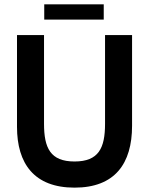

<svg xmlns="http://www.w3.org/2000/svg" viewBox="-20 -851 680 881"><path d="M183 -761H456V-831H183ZM322 10C507 10 586 -100 586 -274V-690H462V-283C462 -172 433 -110 322 -110C211 -110 182 -172 182 -283V-690H58V-269C58 -100 137 10 322 10Z"/></svg>

Font: FREAK Grotesk
Style: Bold
Weight: 700
Designer: La Scuola Open Source
Foundry: La Scuola Open Source
Version: Version 1.000;PS 1.0;hotconv 1.0.72;makeotf.lib2.5.5900